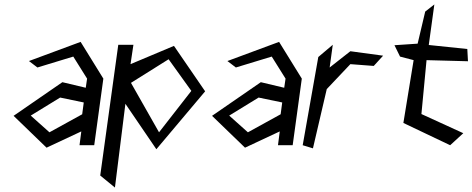

<svg xmlns="http://www.w3.org/2000/svg" viewBox="-20 -652 2121 862"><path d="M110 -378 148 -349 309 -398 371 -299 365 -258 260 -283 41 -132 189 11 345 -62 337 0H403L444 -299L342 -464ZM202 -58 118 -133 250 -214 356 -192 349 -139Z M761 -446 566 -364 579 -451H511L430 136L496 190L543 -186L682 18L901 -242ZM694 -58 568 -280 737 -386 839 -244Z M1001 -378 1039 -349 1200 -398 1262 -299 1256 -258 1151 -283 932 -132 1080 11 1236 -62 1228 0H1294L1335 -299L1233 -464ZM1093 -58 1009 -133 1141 -214 1247 -192 1240 -139Z M1447 -252 1553 -364 1658 -356 1700 -402 1553 -422 1460 -349 1474 -451 1409 -396 1339 0 1385 14Z M2001 0 2060 -54 1872 -140 1895 -382 2081 -377 2078 -432 1905 -450 1930 -632 1889 -600 1855 -456 1751 -449 1776 -398 1837 -382 1791 -100Z"/></svg>

Font: Stormblade
Style: Obl
Weight: 400
Designer: Mew Too
Foundry: Cannot Into Space Fonts
Version: Version 0.77